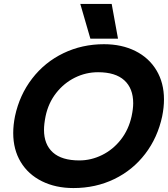

<svg xmlns="http://www.w3.org/2000/svg" viewBox="-20 -938 851 973"><path d="M387 -918H546L578 -742H438ZM47 -264Q47 -304 56 -349Q79 -457 143 -540Q207 -623 301.5 -668.5Q396 -714 507 -714Q597 -714 666 -679.5Q735 -645 773 -581.5Q811 -518 811 -434Q811 -394 802 -349Q779 -241 716 -158.5Q653 -76 559 -30.5Q465 15 352 15Q262 15 192.5 -19.5Q123 -54 85 -117Q47 -180 47 -264ZM647 -349Q655 -387 655 -415Q655 -490 610 -531Q565 -572 477 -572Q415 -572 359.5 -544.5Q304 -517 264.5 -466.5Q225 -416 211 -349Q203 -309 203 -280Q203 -206 248 -165.5Q293 -125 382 -125Q442 -125 497.5 -152.5Q553 -180 592.5 -230.5Q632 -281 647 -349Z"/></svg>

Font: Prompt Semibold
Style: Italic
Weight: 600
Italic angle: -12°
Designer: Katatrad Team
Foundry: CadsonDemak
Version: Version 1.000